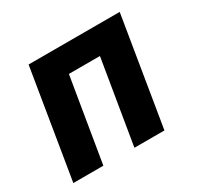

<svg xmlns="http://www.w3.org/2000/svg" viewBox="-120 -672 839 814"><g transform="rotate(-30 300.0 -265.0)"><path d="M21 0 108 -530H554L467 0H320L388 -410H236L168 0Z"/></g></svg>

Font: Iosevka Curly HvExObl
Style: Regular
Weight: 900
Width: 7
Italic angle: -9°
Monospace: yes
Designer: Belleve Invis
Foundry: Belleve Invis
Version: Version 11.1.0; ttfautohint (v1.8.3)